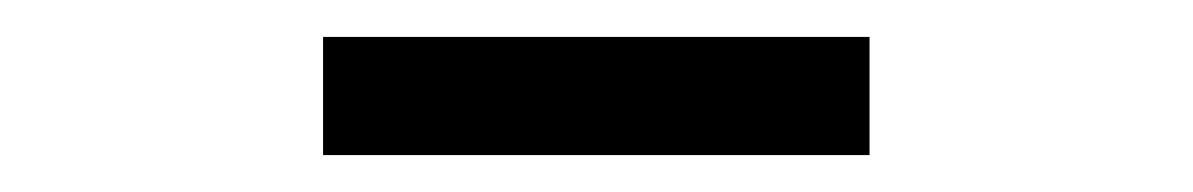

<svg xmlns="http://www.w3.org/2000/svg" viewBox="-20 -755 646 104"><path d="M155 -671H451V-735H155Z"/></svg>

Font: Noto Sans CJK SC Regular
Style: Regular
Weight: 400
Designer: Ryoko NISHIZUKA (kana & ideographs); Paul D. Hunt (Latin, Greek & Cyrillic); Wenlong ZHANG (bopomofo); Sandoll Communica
Foundry: Adobe Systems Incorporated
Version: Version 1.004;PS 1.004;hotconv 1.0.82;makeotf.lib2.5.63406